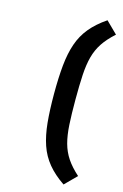

<svg xmlns="http://www.w3.org/2000/svg" viewBox="-140 -828 684 1065"><g transform="rotate(15 202.5 -295.5)"><path d="M339 176Q281.5 137 245.5 93.2Q209.5 49.5 190.8 -5.2Q172 -60 165 -131.2Q158 -202.5 158 -296Q158 -389.5 165 -460.5Q172 -531.5 190.8 -586Q209.5 -640.5 245.5 -684.2Q281.5 -728 339 -767L405 -702Q362 -663.5 337 -625.8Q312 -588 300 -543.2Q288 -498.5 284.5 -438.8Q281 -379 281 -296Q281 -213 284.5 -152.8Q288 -92.5 300.2 -47.5Q312.5 -2.5 337.5 34.8Q362.5 72 405 110Z"/></g></svg>

Font: Expletus Sans
Style: Bold
Weight: 700
Version: Version 7.500